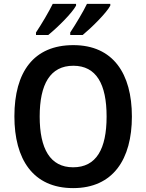

<svg xmlns="http://www.w3.org/2000/svg" viewBox="-20 -957 752 987"><path d="M547 -928V-937H427C409 -899 370 -834 341 -790V-777H405C450 -814 527 -890 547 -928ZM371 -928V-937H251C232 -898 195 -835 165 -790V-777H228C276 -816 350 -889 371 -928ZM658 -358C658 -579 561 -725 357 -725C153 -725 54 -587 54 -359C54 -139 149 10 356 10C561 10 658 -138 658 -358ZM184 -358C184 -524 238 -619 357 -619C475 -619 528 -525 528 -358C528 -191 475 -97 356 -97C238 -97 184 -192 184 -358Z"/></svg>

Font: Noto Sans Thai SemCond SemBd
Style: Regular
Weight: 600
Width: 4
Designer: Monotype Design Team
Foundry: Monotype Imaging Inc.
Version: Version 2.002